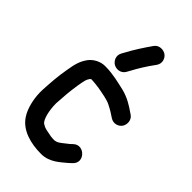

<svg xmlns="http://www.w3.org/2000/svg" viewBox="-227 -809 897 897"><g transform="rotate(45 221.0 -361.0)"><path d="M242.8 -541.7 266.7 -584.7C276.3 -601.2 286.5 -617.5 299.5 -636.7L319.3 -664.5C335.7 -687.4 325.7 -714.2 308.8 -726C292.2 -737.5 262 -738.7 246.4 -716.2L226.3 -687C212.4 -666.2 200.7 -647.6 189.3 -628.5L165.2 -585.3C151 -560.3 165.4 -534.9 182.8 -525.4C199.9 -516.1 228.5 -516.7 242.8 -541.7ZM397.9 -413.8 389.1 -419.6C362.9 -438 330.1 -459 288.7 -469.3C250.4 -477.8 206.3 -489.8 157.9 -490C123.8 -492 91.9 -473.5 74.8 -450.8C52.7 -419.8 47.1 -395.6 39.4 -349.2C29.9 -295 28.4 -261.9 25 -208.5C21.9 -155.8 34.6 -95.6 59.2 -59.2C93.5 -7 161.3 12 232 12C288 12 326.1 -27.8 350.6 -47.5C351 -47.8 351.6 -48.3 352 -48.7L365.4 -61.1C410.4 -101.2 347.2 -165.4 306 -127.4L293.8 -116L266.7 -94.7C252.7 -84 245.4 -78.6 230 -77C221.1 -77.1 213 -77.6 205.2 -78.7L175.9 -84.5C161.3 -87.4 155.6 -89.6 141.3 -98.5C126.1 -111.1 114.1 -156.2 114 -205.2C117.3 -255.5 118.9 -284.7 126.7 -334.8C134.2 -375.9 133.9 -380.2 145.8 -397.6C146.4 -398.2 149.2 -400.1 151.7 -401.1C152.2 -401.1 153.3 -401 154 -401C165 -401 186.2 -398.4 202 -396.3C234.3 -390.3 270.4 -384.6 290.5 -373.8C316.7 -360.7 325.9 -354.4 347 -340.3C370.3 -324.8 397.3 -334.4 409.1 -352.7C419.7 -369.4 419.9 -399.1 397.9 -413.8Z"/></g></svg>

Font: Just Breathe
Style: Bd
Weight: 400
Foundry: Cannot Into Space Fonts
Version: Version 0.72